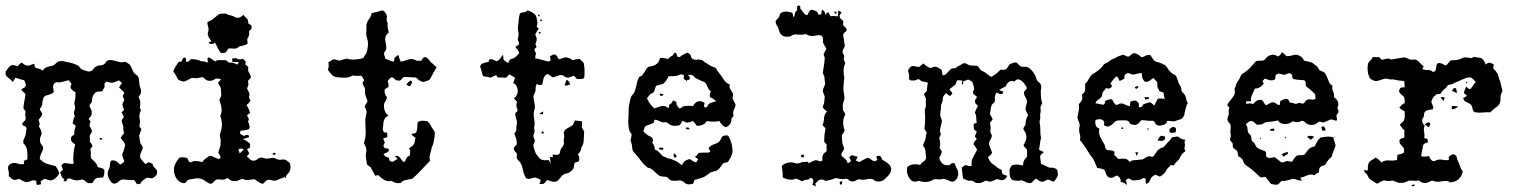

<svg xmlns="http://www.w3.org/2000/svg" viewBox="-25 -662 5415 687"><path d="M158 -426Q167 -427 172.5 -433Q178 -439 186 -443Q191 -444 202 -443Q213 -440 224.5 -438Q236 -436 246 -431Q255 -429 260.5 -421Q266 -413 275 -411Q282 -409 288 -407Q294 -405 301 -408Q307 -410 309.5 -415.5Q312 -421 318 -423Q324 -428 332.5 -428Q341 -428 349 -433Q352 -436 354 -439.5Q356 -443 359 -445Q366 -448 373.5 -447Q381 -446 388 -444Q395 -442 402 -440Q409 -438 417 -440Q423 -442 428 -438.5Q433 -435 438 -432Q444 -425 447 -416.5Q450 -408 455 -400Q460 -396 464.5 -393Q469 -390 471 -384Q473 -374 473.5 -364Q474 -354 478 -345Q481 -337 479 -329.5Q477 -322 471 -317Q472 -311 474.5 -306Q477 -301 477 -296Q477 -288 476 -280.5Q475 -273 480 -268Q475 -260 474 -251Q473 -242 475 -234Q477 -228 475.5 -222Q474 -216 474 -210Q475 -208 477 -205Q479 -202 481 -200Q479 -194 477 -188.5Q475 -183 473 -177Q474 -172 474.5 -166Q475 -160 476 -155Q477 -148 482 -142.5Q487 -137 485 -129Q482 -122 478.5 -114Q475 -106 477 -97Q481 -91 485.5 -85.5Q490 -80 495 -75Q503 -78 507 -82Q512 -79 517 -77.5Q522 -76 523 -69Q526 -63 532.5 -57.5Q539 -52 537 -44Q537 -34 525 -27Q520 -23 513 -24.5Q506 -26 500 -26Q493 -21 486.5 -16.5Q480 -12 477 -4L465 -3Q462 -8 458.5 -13.5Q455 -19 448 -18Q435 -17 421.5 -19.5Q408 -22 398 -11Q394 -7 388 -5.5Q382 -4 377 -7Q367 -15 362.5 -28.5Q358 -42 363 -54Q368 -61 368 -70Q368 -79 372 -87Q382 -90 390 -85.5Q398 -81 405 -73Q409 -75 412.5 -78Q416 -81 420 -83Q418 -91 414.5 -99Q411 -107 414 -115Q418 -123 419.5 -129.5Q421 -136 423 -143Q421 -151 416 -156.5Q411 -162 407 -169Q409 -173 411.5 -176.5Q414 -180 419 -185Q417 -191 416.5 -197.5Q416 -204 416 -210Q414 -217 411.5 -224Q409 -231 414 -237Q419 -242 416.5 -248Q414 -254 410 -259Q417 -266 419 -269Q417 -273 415.5 -277.5Q414 -282 413 -287Q413 -292 415.5 -296Q418 -300 420 -304L414 -319Q415 -321 417.5 -324.5Q420 -328 419 -331Q415 -336 410.5 -340.5Q406 -345 401 -349Q406 -358 412 -365Q408 -367 405.5 -370.5Q403 -374 399 -374Q391 -370 383.5 -367.5Q376 -365 368 -367Q364 -367 360 -369Q356 -371 353 -367Q348 -364 349 -358.5Q350 -353 348 -348Q346 -345 344 -342Q342 -339 341 -335Q336 -335 329.5 -334.5Q323 -334 318 -332Q304 -321 304 -301Q304 -296 299 -291Q294 -286 296 -280Q298 -275 301 -270Q304 -265 303 -260Q304 -252 300.5 -247Q297 -242 292 -237Q296 -231 299 -227Q297 -223 296.5 -219.5Q296 -216 295 -213Q297 -208 299.5 -204Q302 -200 304 -195Q304 -190 301 -185.5Q298 -181 296 -176L297 -154Q299 -151 301.5 -148.5Q304 -146 305 -141Q306 -137 303 -134.5Q300 -132 298 -128Q301 -120 300 -111.5Q299 -103 301 -95Q309 -89 315.5 -81.5Q322 -74 325 -64Q331 -62 337 -61Q343 -60 348 -55Q350 -39 344 -27Q336 -26 328.5 -26Q321 -26 315 -21Q311 -18 308.5 -11.5Q306 -5 298 -7Q290 -5 284.5 -10.5Q279 -16 271 -20Q264 -19 257.5 -17.5Q251 -16 244 -17Q237 -18 229.5 -22Q222 -26 215 -21Q214 -19 213.5 -16.5Q213 -14 212 -13Q209 -13 206.5 -13.5Q204 -14 202 -14Q203 -16 203.5 -18Q204 -20 205 -22Q198 -24 195.5 -31Q193 -38 190 -45L200 -55Q199 -60 196 -65.5Q193 -71 199 -75Q204 -79 209 -78.5Q214 -78 219.5 -77Q225 -76 229.5 -75.5Q234 -75 239 -77Q237 -86 237 -94.5Q237 -103 238 -111Q238 -119 240 -127.5Q242 -136 244 -145Q239 -149 234 -153Q229 -157 229 -165Q228 -171 232.5 -174.5Q237 -178 241 -181Q240 -188 241.5 -195Q243 -202 246 -211Q244 -213 241.5 -215.5Q239 -218 235 -220Q237 -236 243 -247Q237 -256 241 -265.5Q245 -275 243 -284Q240 -290 241.5 -296Q243 -302 244 -308Q245 -313 245 -319.5Q245 -326 245 -332Q241 -334 236.5 -337.5Q232 -341 229 -345Q225 -351 229 -356.5Q233 -362 227 -367Q223 -373 220 -375Q209 -372 198 -369Q187 -366 176 -368Q165 -363 165 -352.5Q165 -342 168 -334Q165 -329 160.5 -327Q156 -325 151 -323.5Q146 -322 141 -320.5Q136 -319 132 -315Q127 -304 126.5 -292.5Q126 -281 117 -272Q119 -267 121.5 -263.5Q124 -260 126 -256Q125 -248 121 -243.5Q117 -239 113 -233Q115 -228 116.5 -222Q118 -216 114 -211Q118 -204 121 -197Q124 -190 124 -182Q122 -177 119.5 -171.5Q117 -166 118 -160Q118 -150 125 -142.5Q132 -135 128 -125Q124 -117 121 -109.5Q118 -102 117 -93Q123 -88 129 -83Q135 -78 143 -76Q151 -74 159 -71.5Q167 -69 175 -67Q179 -60 182 -54.5Q185 -49 187 -42Q182 -31 170.5 -22Q159 -13 144 -19Q137 -24 131 -20.5Q125 -17 120 -12Q122 -6 122 -3Q118 -2 114 -1Q110 0 106 -1Q105 -6 105 -15Q93 -19 84 -14Q75 -9 65 -11Q60 -13 54.5 -16Q49 -19 43 -22Q40 -21 36.5 -20Q33 -19 28 -18Q21 -19 16 -23Q11 -27 6 -32Q8 -43 4.5 -54.5Q1 -66 10 -74Q23 -82 35.5 -77.5Q48 -73 61 -75V-87Q68 -89 73 -92Q74 -108 72 -123.5Q70 -139 59 -149Q57 -158 61 -165.5Q65 -173 67 -181Q68 -186 68.5 -192Q69 -198 70 -203Q68 -209 62 -211Q56 -213 54 -218Q56 -223 60 -226.5Q64 -230 66 -233Q68 -240 66 -245.5Q64 -251 66 -258Q68 -264 63 -268.5Q58 -273 59 -279Q60 -290 62.5 -302Q65 -314 66 -325Q63 -330 58 -333.5Q53 -337 51 -342Q55 -345 60 -347.5Q65 -350 67 -355Q68 -360 65.5 -365Q63 -370 62 -375Q54 -376 46 -379Q38 -382 30 -384Q28 -379 25.5 -376Q23 -373 21 -369Q13 -378 3 -385Q-7 -392 -5 -405Q4 -420 14 -428Q20 -430 26.5 -428.5Q33 -427 38 -425Q42 -430 45 -433Q48 -436 53 -438Q57 -435 60 -432.5Q63 -430 68 -428Q76 -426 83 -429Q90 -432 98 -434Q99 -429 99 -425Q99 -421 104 -419Q110 -417 116.5 -415.5Q123 -414 128 -409Q133 -418 141 -421Q149 -424 158 -426ZM332 -167Q334 -169 338 -168Q342 -167 340 -164Q338 -161 333.5 -162.5Q329 -164 332 -167Z M758 -611Q763 -613 769.5 -613Q776 -613 781 -614Q790 -609 800 -607Q810 -605 819 -599Q827 -597 833.5 -600Q840 -603 846 -609Q851 -602 857 -597Q863 -592 863 -584Q862 -577 869 -574.5Q876 -572 875 -564Q876 -559 872 -556Q868 -553 866 -550Q868 -537 863 -528Q859 -523 860 -517.5Q861 -512 861 -506Q855 -501 847 -499.5Q839 -498 831 -496Q824 -488 814 -488Q804 -488 793 -489Q789 -484 785 -477.5Q781 -471 773 -473Q765 -471 761.5 -477Q758 -483 755 -488Q753 -494 750 -499Q747 -504 744 -509Q739 -505 732.5 -504.5Q726 -504 721 -510Q727 -512 731 -514Q727 -521 722 -529Q717 -537 719 -546Q723 -556 720 -565Q717 -574 717 -583Q730 -588 739 -595.5Q748 -603 758 -611ZM625 -442Q626 -448 630 -453Q634 -458 639 -455Q641 -451 641 -441Q647 -440 651 -443.5Q655 -447 659 -451Q667 -450 676.5 -449Q686 -448 694 -443Q706 -443 719 -438Q719 -443 717.5 -448.5Q716 -454 722 -457Q735 -450 745 -442Q752 -448 760 -447Q768 -446 776 -447Q784 -448 789 -442Q794 -436 802 -438Q808 -438 813.5 -435.5Q819 -433 824 -431L830 -440Q824 -440 817.5 -440Q811 -440 806 -441Q806 -444 806 -447Q806 -450 805 -452Q816 -456 824.5 -451.5Q833 -447 843 -452Q845 -450 848.5 -447.5Q852 -445 854 -442Q854 -439 853.5 -436.5Q853 -434 853 -431Q855 -429 858 -427Q861 -425 863 -423V-408Q866 -403 869 -397Q872 -391 873 -386Q871 -381 866 -377Q861 -373 863 -367Q865 -361 863 -356Q861 -351 859 -346Q861 -340 865 -333.5Q869 -327 867 -320Q865 -315 867 -310.5Q869 -306 871 -302Q869 -297 865 -293Q861 -289 857 -286Q862 -279 865 -272Q868 -265 870 -258Q868 -256 864.5 -254Q861 -252 859 -249Q862 -244 864.5 -238.5Q867 -233 862 -228Q866 -221 868 -210.5Q870 -200 860 -198Q854 -196 847.5 -195.5Q841 -195 835 -194Q835 -192 834.5 -189Q834 -186 834 -183Q838 -181 841.5 -179Q845 -177 849 -175Q852 -180 859.5 -179.5Q867 -179 866 -171Q860 -169 855 -167.5Q850 -166 844 -164Q859 -159 870 -147Q870 -144 869.5 -140Q869 -136 869 -133Q867 -132 864 -131Q861 -130 859 -129Q861 -124 863 -120.5Q865 -117 867 -113Q865 -110 862.5 -107.5Q860 -105 858 -102Q864 -98 869 -92.5Q874 -87 882 -87Q890 -87 896 -92.5Q902 -98 910 -98Q917 -98 922.5 -95.5Q928 -93 935 -95Q943 -96 950 -97Q957 -98 964 -93Q974 -89 985 -91Q996 -93 1004 -85Q1012 -81 1013.5 -73.5Q1015 -66 1014 -58Q1013 -50 1008 -44Q1003 -38 998 -32Q998 -30 998.5 -27.5Q999 -25 999 -23Q997 -25 995 -29Q978 -23 965 -17Q956 -14 947.5 -17Q939 -20 931 -18Q926 -15 922.5 -10.5Q919 -6 914 -4Q906 -7 899 -11.5Q892 -16 885 -21Q874 -19 863.5 -18Q853 -17 842 -22Q835 -20 827.5 -16.5Q820 -13 811 -14Q805 -14 799.5 -17.5Q794 -21 790 -25Q786 -23 782 -21.5Q778 -20 773 -19Q766 -19 760.5 -20Q755 -21 748 -19Q743 -16 738 -9.5Q733 -3 725 -5Q717 -9 710 -14Q703 -19 695 -22Q685 -25 675 -23.5Q665 -22 654 -20Q646 -19 642 -12Q638 -5 629 -7Q611 -12 603 -29.5Q595 -47 598 -64Q603 -80 611 -90Q614 -98 623 -99Q632 -100 639 -98Q647 -97 648.5 -89.5Q650 -82 658 -81Q666 -85 670 -86Q678 -86 685 -85Q692 -84 699 -82Q704 -90 710.5 -94.5Q717 -99 724 -104Q729 -105 734 -103Q739 -101 743.5 -98.5Q748 -96 752.5 -94.5Q757 -93 763 -95Q765 -101 762 -106Q759 -111 756 -116Q758 -123 760 -129Q762 -135 764 -142Q764 -149 764.5 -156Q765 -163 763 -169Q761 -175 762 -180.5Q763 -186 765 -192Q774 -219 763 -247Q769 -259 768 -272Q767 -285 762 -297Q759 -304 762 -309.5Q765 -315 767 -321Q766 -327 766 -333.5Q766 -340 765 -345Q764 -352 760.5 -356.5Q757 -361 755 -366Q758 -369 760.5 -372Q763 -375 766 -378Q760 -380 753.5 -381Q747 -382 741 -377Q733 -372 722.5 -373Q712 -374 706 -382Q701 -387 695.5 -385.5Q690 -384 684 -383Q678 -381 671.5 -382.5Q665 -384 658 -382Q651 -378 645.5 -375Q640 -372 632 -370Q625 -372 618 -374Q611 -376 609 -384Q603 -395 595 -407Q598 -416 603 -423.5Q608 -431 613 -439Q615 -441 618 -441Q621 -441 625 -442ZM828 -128Q830 -119 833 -113L847 -127Q840 -133 828 -128ZM952 -114Q954 -116 958 -115Q962 -114 961 -111Q959 -106 953.5 -108.5Q948 -111 952 -114Z M1305 -615Q1313 -617 1322 -619Q1331 -621 1339 -624Q1347 -626 1352.5 -618.5Q1358 -611 1360 -604Q1358 -598 1358.5 -591Q1359 -584 1362 -579Q1361 -570 1362.5 -561.5Q1364 -553 1366 -545Q1358 -540 1355 -531.5Q1352 -523 1354 -515Q1355 -506 1357 -495.5Q1359 -485 1352 -477Q1347 -472 1350 -465Q1353 -458 1353 -452Q1360 -450 1366 -447Q1372 -444 1380 -442Q1385 -441 1385.5 -446.5Q1386 -452 1387 -456Q1391 -458 1394 -461Q1397 -464 1400 -466Q1402 -459 1404 -453Q1406 -447 1409 -441Q1421 -444 1434 -448.5Q1447 -453 1460 -448Q1465 -444 1471.5 -444.5Q1478 -445 1483 -445Q1485 -451 1489.5 -455Q1494 -459 1500 -457Q1507 -453 1511 -446.5Q1515 -440 1522 -435Q1526 -432 1529.5 -428.5Q1533 -425 1537 -422Q1534 -414 1529.5 -408Q1525 -402 1522 -394Q1519 -389 1516.5 -384Q1514 -379 1510 -375Q1502 -373 1495 -370Q1488 -367 1480 -372Q1474 -374 1469 -380Q1464 -386 1457 -385Q1447 -385 1437.5 -386Q1428 -387 1419 -386Q1414 -382 1410.5 -377Q1407 -372 1399 -374Q1392 -374 1387.5 -379Q1383 -384 1377 -386Q1372 -384 1368.5 -380Q1365 -376 1362 -372Q1364 -367 1365 -362Q1366 -357 1365 -352Q1363 -349 1359 -347Q1355 -345 1352 -343Q1348 -328 1360 -313Q1357 -304 1352.5 -297Q1348 -290 1349 -281Q1349 -261 1365 -248Q1357 -245 1352.5 -238.5Q1348 -232 1347 -224Q1347 -215 1345 -206Q1343 -197 1349 -189Q1351 -188 1354 -188Q1357 -188 1360 -187Q1361 -182 1361 -171Q1353 -170 1346 -166Q1348 -162 1352 -152Q1350 -148 1348 -144Q1346 -140 1349 -136Q1351 -131 1356.5 -131Q1362 -131 1366 -129Q1368 -120 1360.5 -117Q1353 -114 1347 -111Q1353 -100 1366 -98Q1368 -94 1368 -90.5Q1368 -87 1372 -85Q1380 -81 1385.5 -86Q1391 -91 1398 -93Q1396 -96 1393.5 -98Q1391 -100 1388 -102Q1394 -106 1398 -104Q1402 -102 1405.5 -98.5Q1409 -95 1412 -90Q1415 -85 1418 -83Q1424 -83 1425.5 -87Q1427 -91 1429 -95Q1431 -100 1434.5 -102Q1438 -104 1442 -106Q1442 -113 1442.5 -119.5Q1443 -126 1438 -131Q1444 -135 1449.5 -139Q1455 -143 1458 -150Q1459 -155 1459.5 -159.5Q1460 -164 1462 -169Q1458 -172 1453.5 -175Q1449 -178 1447 -183Q1451 -184 1455.5 -184.5Q1460 -185 1463 -187Q1468 -196 1468 -206Q1468 -216 1470 -225Q1478 -230 1487 -230Q1496 -230 1504 -228Q1512 -222 1516 -213.5Q1520 -205 1526 -197Q1531 -192 1530.5 -185.5Q1530 -179 1530 -172Q1528 -164 1526.5 -154Q1525 -144 1520 -135Q1518 -123 1514 -111Q1510 -99 1514 -87Q1498 -71 1483 -54.5Q1468 -38 1451 -23Q1440 -20 1428 -18Q1416 -16 1408 -7Q1388 -5 1376 -15Q1362 -11 1349.5 -18.5Q1337 -26 1329 -35Q1323 -35 1317 -33Q1315 -39 1311.5 -45Q1308 -51 1305 -56Q1303 -63 1297.5 -66Q1292 -69 1288 -74Q1286 -86 1284.5 -98Q1283 -110 1286 -121Q1287 -129 1284 -135.5Q1281 -142 1277 -150Q1284 -170 1283.5 -190Q1283 -210 1282 -230Q1282 -238 1284 -246Q1286 -254 1287 -262Q1286 -267 1284 -271.5Q1282 -276 1280 -281Q1282 -286 1285 -290.5Q1288 -295 1290 -300Q1287 -310 1283.5 -319Q1280 -328 1281 -339Q1282 -345 1278.5 -350.5Q1275 -356 1273 -361Q1272 -366 1274 -369Q1276 -372 1278 -375Q1275 -380 1272 -386Q1269 -392 1261 -391Q1255 -390 1249 -390.5Q1243 -391 1237 -392Q1224 -384 1208.5 -384Q1193 -384 1179 -386Q1168 -388 1161 -396Q1154 -404 1148 -412Q1153 -424 1150 -440Q1157 -442 1162 -446.5Q1167 -451 1175 -449Q1179 -448 1183 -446.5Q1187 -445 1191 -445Q1196 -447 1202.5 -449Q1209 -451 1217 -452Q1216 -455 1216 -461Q1218 -453 1218 -451Q1232 -448 1246 -449Q1260 -450 1274 -454Q1279 -461 1283 -467Q1287 -473 1289 -481Q1290 -486 1290.5 -492Q1291 -498 1292 -503Q1292 -515 1288 -527Q1284 -539 1286 -552V-572Q1288 -584 1295.5 -594Q1303 -604 1305 -615ZM1429 -360Q1433 -364 1436 -367.5Q1439 -371 1444 -374Q1451 -371 1448.5 -365Q1446 -359 1443 -354Q1438 -353 1434.5 -355.5Q1431 -358 1429 -360Z M1835 -613Q1840 -618 1848.5 -618Q1857 -618 1863 -625Q1871 -622 1879.5 -617.5Q1888 -613 1893 -605Q1896 -596 1897.5 -586Q1899 -576 1895 -566Q1897 -564 1899 -563Q1901 -562 1903 -560Q1896 -551 1890 -538Q1899 -524 1893 -510Q1890 -506 1891.5 -502Q1893 -498 1895 -494Q1893 -492 1891 -490Q1889 -488 1887 -486Q1888 -478 1893 -471Q1890 -462 1890 -453Q1902 -452 1914 -448Q1926 -444 1938 -442Q1946 -444 1945 -450Q1944 -456 1943 -461Q1948 -463 1953.5 -466Q1959 -469 1964 -465Q1969 -462 1970 -457Q1971 -452 1977 -450Q1982 -452 1987.5 -454Q1993 -456 1999 -457Q2012 -456 2025 -446Q2030 -449 2036.5 -450Q2043 -451 2049 -451Q2054 -446 2058 -443Q2062 -440 2064 -435Q2066 -424 2066.5 -412Q2067 -400 2066 -388Q2065 -380 2057 -379.5Q2049 -379 2044 -379Q2039 -378 2035.5 -383.5Q2032 -389 2028 -391Q2020 -388 2012 -385Q2004 -382 1996 -388Q1986 -396 1975 -392.5Q1964 -389 1954 -385Q1948 -387 1942.5 -392.5Q1937 -398 1930 -396Q1922 -389 1919.5 -379.5Q1917 -370 1915 -359Q1903 -356 1896 -362Q1891 -353 1891.5 -343.5Q1892 -334 1886 -325Q1883 -318 1884 -311Q1885 -304 1886.5 -297Q1888 -290 1889 -283Q1890 -276 1887 -269Q1883 -255 1885.5 -242Q1888 -229 1888 -215Q1885 -207 1887 -198.5Q1889 -190 1885 -182Q1882 -175 1885 -169.5Q1888 -164 1889 -157Q1887 -153 1885.5 -149.5Q1884 -146 1883 -141Q1886 -131 1889 -121Q1892 -111 1900 -103Q1905 -93 1915.5 -90Q1926 -87 1937 -90Q1939 -87 1941.5 -84Q1944 -81 1946 -78Q1945 -83 1944 -88.5Q1943 -94 1943 -100H1954Q1952 -106 1952 -109Q1959 -108 1968 -108Q1977 -108 1979 -117Q1979 -126 1985 -133Q1991 -140 1993 -148Q1991 -158 1993 -167Q1995 -176 1992 -186Q1994 -198 2005 -203Q2016 -208 2025 -215Q2027 -219 2028.5 -223Q2030 -227 2032 -231Q2039 -230 2045 -229.5Q2051 -229 2057 -228Q2058 -222 2057.5 -216.5Q2057 -211 2057 -206Q2059 -201 2062.5 -196.5Q2066 -192 2065 -186Q2064 -172 2063.5 -158.5Q2063 -145 2055 -134Q2055 -126 2051 -120Q2047 -114 2042 -109Q2048 -104 2048 -97.5Q2048 -91 2046 -85Q2043 -83 2039.5 -82.5Q2036 -82 2032 -80Q2029 -74 2028.5 -66.5Q2028 -59 2023 -54Q2018 -49 2013 -45.5Q2008 -42 2001 -41Q1990 -39 1983.5 -30.5Q1977 -22 1969 -14Q1960 -10 1950.5 -12.5Q1941 -15 1932 -18Q1929 -14 1927 -11Q1925 -8 1921 -5Q1917 -3 1913.5 -3.5Q1910 -4 1905 -4Q1906 -8 1908 -11Q1910 -14 1909 -19Q1902 -23 1890 -27Q1882 -26 1873.5 -23Q1865 -20 1857 -25Q1848 -40 1845 -59Q1842 -78 1827 -91Q1823 -96 1824 -101.5Q1825 -107 1824 -113Q1822 -116 1819 -119Q1816 -122 1814 -126Q1812 -133 1816 -136.5Q1820 -140 1824 -145Q1825 -156 1822 -165.5Q1819 -175 1815 -185Q1823 -192 1822.5 -200.5Q1822 -209 1824 -218Q1826 -226 1823 -234Q1820 -242 1819 -250Q1817 -257 1823 -261Q1829 -265 1826 -272Q1820 -284 1825 -298Q1822 -301 1819 -304Q1816 -307 1814 -311Q1821 -315 1824.5 -322.5Q1828 -330 1827.5 -338.5Q1827 -347 1823 -354.5Q1819 -362 1811 -365Q1814 -370 1815 -374.5Q1816 -379 1818 -384Q1812 -387 1807.5 -390Q1803 -393 1798 -396Q1794 -393 1791.5 -389.5Q1789 -386 1785 -384Q1777 -384 1770.5 -384.5Q1764 -385 1756 -385Q1754 -387 1750 -393Q1743 -391 1737 -387Q1731 -383 1723 -386Q1717 -388 1710 -388Q1703 -388 1701 -396Q1699 -403 1697.5 -409Q1696 -415 1694 -421Q1692 -424 1694 -427Q1696 -430 1698 -433Q1709 -439 1722 -440Q1724 -442 1724.5 -444.5Q1725 -447 1727 -450Q1735 -451 1740.5 -448Q1746 -445 1753 -443Q1761 -447 1765.5 -454Q1770 -461 1775 -466Q1776 -461 1776 -457Q1776 -453 1777 -448Q1781 -444 1785 -441.5Q1789 -439 1793 -436Q1795 -441 1797.5 -445.5Q1800 -450 1805 -451Q1814 -453 1820 -458.5Q1826 -464 1833 -472Q1831 -479 1827 -484Q1823 -489 1819 -494Q1822 -497 1830 -501Q1834 -507 1830 -514Q1826 -521 1829 -528Q1832 -538 1829.5 -548.5Q1827 -559 1829 -570Q1830 -581 1831 -591.5Q1832 -602 1835 -613ZM1901 -609Q1907 -612 1905 -604Q1898 -603 1901 -609ZM1911 -593Q1917 -589 1911 -586Q1904 -589 1911 -593ZM1903 -548Q1911 -549 1909 -542Q1902 -540 1903 -548ZM2003 -377Q2012 -371 2015 -360Q2004 -354 1995 -357Q1998 -366 2003 -377ZM1905 -254Q1908 -258 1911.5 -259.5Q1915 -261 1919 -263Q1918 -261 1918 -253Q1915 -253 1912 -253.5Q1909 -254 1905 -254ZM1913 -190Q1915 -193 1918.5 -190.5Q1922 -188 1920 -185Q1918 -183 1914.5 -184.5Q1911 -186 1913 -190Z M2381 -463Q2384 -466 2386 -470.5Q2388 -475 2394 -472Q2396 -469 2397 -465Q2398 -461 2401 -458Q2406 -456 2409.5 -459.5Q2413 -463 2417 -465Q2423 -468 2429 -471.5Q2435 -475 2441 -470Q2446 -467 2447.5 -460Q2449 -453 2454 -451Q2461 -447 2468.5 -448.5Q2476 -450 2483 -448Q2489 -447 2492.5 -443Q2496 -439 2501 -437Q2508 -432 2514 -428.5Q2520 -425 2528 -422Q2536 -420 2539.5 -413Q2543 -406 2548 -401Q2557 -390 2564.5 -377.5Q2572 -365 2586 -360Q2584 -349 2589 -341.5Q2594 -334 2598 -326Q2598 -322 2597.5 -318.5Q2597 -315 2596 -310Q2598 -305 2601.5 -299Q2605 -293 2607 -288Q2606 -279 2601.5 -270.5Q2597 -262 2599 -253Q2601 -247 2596.5 -243Q2592 -239 2592 -233Q2592 -225 2586.5 -217.5Q2581 -210 2573 -207Q2564 -209 2558.5 -215.5Q2553 -222 2549 -229Q2532 -225 2510 -228Q2505 -230 2502 -226.5Q2499 -223 2497 -220Q2484 -211 2468 -212Q2465 -216 2462 -220.5Q2459 -225 2454 -229Q2449 -227 2443 -225Q2437 -223 2432 -223Q2428 -225 2424.5 -226.5Q2421 -228 2417 -230Q2414 -225 2411.5 -220Q2409 -215 2403 -213Q2393 -211 2384 -212Q2375 -213 2367 -220Q2360 -226 2352 -224.5Q2344 -223 2337 -228Q2328 -232 2318 -234Q2316 -231 2315.5 -228Q2315 -225 2313 -222Q2306 -219 2299.5 -216.5Q2293 -214 2287 -212Q2282 -209 2280.5 -203Q2279 -197 2277 -192Q2283 -186 2289 -181Q2295 -176 2303 -173Q2316 -165 2309 -151Q2314 -146 2316 -139.5Q2318 -133 2318 -127Q2328 -123 2334 -116.5Q2340 -110 2347 -103Q2354 -101 2360 -97.5Q2366 -94 2374 -94Q2385 -90 2395.5 -84.5Q2406 -79 2414 -71Q2418 -77 2422.5 -82.5Q2427 -88 2434 -90Q2442 -95 2448 -90Q2454 -85 2461 -82Q2466 -80 2468.5 -84.5Q2471 -89 2473 -93Q2466 -97 2461 -101Q2466 -103 2469 -107Q2472 -111 2475 -115Q2483 -116 2492 -116Q2501 -116 2511 -116Q2513 -118 2517 -120Q2515 -124 2513.5 -126.5Q2512 -129 2510 -132Q2519 -143 2533.5 -147Q2548 -151 2555 -165Q2557 -174 2565.5 -176.5Q2574 -179 2581 -176Q2597 -148 2596 -118Q2594 -109 2590.5 -101.5Q2587 -94 2582 -86Q2579 -81 2572.5 -80.5Q2566 -80 2561 -76Q2556 -69 2551.5 -62.5Q2547 -56 2540 -52Q2533 -49 2525 -47.5Q2517 -46 2512 -41Q2507 -38 2502 -34Q2497 -30 2492 -28Q2484 -25 2475.5 -22.5Q2467 -20 2460 -18Q2458 -15 2457.5 -10.5Q2457 -6 2453 -4Q2446 -2 2438 -2.5Q2430 -3 2425 -8Q2415 -18 2402.5 -16Q2390 -14 2378 -16Q2373 -17 2369.5 -20.5Q2366 -24 2363 -28Q2357 -30 2350.5 -30Q2344 -30 2337 -32Q2331 -35 2326 -39.5Q2321 -44 2316 -49Q2311 -54 2305.5 -57.5Q2300 -61 2293 -62Q2278 -73 2267.5 -88Q2257 -103 2244 -116Q2237 -124 2237 -133.5Q2237 -143 2234 -151Q2230 -159 2232.5 -166.5Q2235 -174 2235 -182Q2227 -191 2225 -203Q2223 -215 2223 -227Q2224 -241 2224 -254Q2224 -267 2225 -281Q2227 -289 2228 -295.5Q2229 -302 2231 -309Q2233 -318 2239 -324Q2245 -330 2247 -338Q2251 -349 2253 -360.5Q2255 -372 2260 -383Q2262 -388 2267.5 -389.5Q2273 -391 2275 -396Q2282 -404 2287 -414Q2292 -424 2305 -425Q2316 -426 2325.5 -434Q2335 -442 2336 -454Q2344 -456 2350.5 -454.5Q2357 -453 2365 -451Q2369 -454 2372.5 -457.5Q2376 -461 2381 -463ZM2401 -392Q2393 -390 2384.5 -389.5Q2376 -389 2367 -389Q2361 -374 2348 -362Q2341 -360 2335 -358.5Q2329 -357 2323 -355Q2319 -348 2317.5 -340Q2316 -332 2308 -328Q2302 -326 2298 -321Q2294 -316 2290 -310Q2295 -299 2301 -290.5Q2307 -282 2317 -274Q2326 -277 2335 -280.5Q2344 -284 2355 -282Q2358 -280 2361.5 -278.5Q2365 -277 2368 -275Q2369 -278 2369 -287Q2375 -289 2378 -293.5Q2381 -298 2384 -303Q2387 -301 2390.5 -299.5Q2394 -298 2396 -297Q2394 -290 2397.5 -284.5Q2401 -279 2406 -274Q2411 -274 2414.5 -278Q2418 -282 2423 -282Q2440 -285 2454 -282Q2458 -287 2460.5 -290.5Q2463 -294 2467 -297Q2481 -304 2496 -294Q2496 -290 2494.5 -285.5Q2493 -281 2497 -278Q2505 -276 2507 -284Q2511 -292 2520.5 -294.5Q2530 -297 2538 -300Q2526 -310 2516 -314Q2512 -325 2519 -335Q2511 -340 2507.5 -349.5Q2504 -359 2498 -367Q2491 -370 2484 -373Q2477 -376 2469 -380Q2464 -382 2460 -386.5Q2456 -391 2451 -394H2437Q2439 -392 2440.5 -389Q2442 -386 2444 -384Q2443 -382 2442.5 -380Q2442 -378 2441 -376Q2432 -378 2433 -371Q2431 -374 2426 -376.5Q2421 -379 2421 -384Q2422 -386 2422 -388.5Q2422 -391 2422 -393Q2411 -399 2401 -392ZM2336 -327Q2339 -326 2342.5 -326Q2346 -326 2349 -325Q2348 -319 2341 -319Q2334 -319 2336 -327ZM2428 -205Q2432 -206 2437 -205.5Q2442 -205 2442 -199Q2437 -199 2433.5 -199.5Q2430 -200 2428 -205ZM2333 -131Q2335 -135 2339 -134Q2343 -133 2348 -133V-126Q2343 -127 2339 -126.5Q2335 -126 2333 -131ZM2387 -113Q2390 -111 2392.5 -108Q2395 -105 2397 -103Q2393 -99 2390 -97Q2387 -100 2385.5 -104.5Q2384 -109 2387 -113Z M2824 -622Q2829 -627 2827 -633Q2825 -639 2831 -642Q2839 -643 2838.5 -636Q2838 -629 2843 -626Q2847 -621 2850 -616.5Q2853 -612 2858 -609Q2865 -606 2866.5 -612.5Q2868 -619 2872 -622Q2875 -628 2880.5 -627Q2886 -626 2891 -624Q2903 -619 2903 -609Q2905 -610 2907.5 -610Q2910 -610 2914 -611Q2914 -615 2914.5 -618.5Q2915 -622 2916 -627Q2929 -622 2927 -609Q2931 -612 2938 -619Q2940 -615 2942 -612Q2944 -609 2947 -604Q2961 -606 2972 -603Q2974 -608 2974 -613.5Q2974 -619 2974 -624Q2984 -621 2986 -616Q2984 -614 2982.5 -612Q2981 -610 2979 -608Q2980 -604 2980 -598Q2984 -594 2989 -590Q2994 -586 2992 -580Q2990 -572 2996 -567.5Q3002 -563 3005 -557Q3004 -550 2998 -546.5Q2992 -543 2992 -535Q2994 -527 2995 -519Q2996 -511 2997 -503Q2999 -498 2996 -493Q2993 -488 2991 -483Q2988 -475 2992.5 -469Q2997 -463 2995 -455Q2993 -450 2995.5 -445Q2998 -440 3000 -436Q2994 -424 2993.5 -411Q2993 -398 2996 -385Q2994 -368 2993 -352.5Q2992 -337 2996 -321Q2998 -309 2993.5 -298Q2989 -287 2991 -276Q2990 -269 2993.5 -264Q2997 -259 3000 -253Q2992 -239 2992 -224.5Q2992 -210 2997 -196Q2996 -190 2992.5 -186Q2989 -182 2987 -177Q2988 -166 2988.5 -156Q2989 -146 2994 -136Q2997 -128 2990.5 -120.5Q2984 -113 2986 -104Q2993 -99 2999.5 -93Q3006 -87 3008 -78Q3012 -80 3015 -81.5Q3018 -83 3020 -87Q3019 -90 3017 -92.5Q3015 -95 3014 -100Q3016 -102 3018.5 -103.5Q3021 -105 3023 -107Q3028 -105 3033 -104Q3038 -103 3044 -101Q3042 -98 3040.5 -94.5Q3039 -91 3037 -88Q3042 -86 3050 -82Q3064 -91 3078 -97Q3085 -97 3091 -92Q3097 -87 3103 -85Q3107 -86 3109.5 -87Q3112 -88 3115 -90Q3113 -92 3112.5 -95Q3112 -98 3110 -101Q3113 -102 3116 -104Q3119 -106 3123 -104Q3128 -102 3129.5 -96Q3131 -90 3136 -88Q3145 -83 3153 -76.5Q3161 -70 3164 -60Q3164 -46 3155 -35.5Q3146 -25 3136 -17Q3127 -12 3116.5 -12.5Q3106 -13 3098 -21Q3086 -23 3073.5 -20Q3061 -17 3049 -21Q3042 -19 3036.5 -15.5Q3031 -12 3023 -13Q3017 -13 3011.5 -18.5Q3006 -24 2999 -22Q2991 -20 2982.5 -21.5Q2974 -23 2966 -25Q2959 -23 2953 -20.5Q2947 -18 2940 -17Q2932 -13 2924.5 -17Q2917 -21 2909 -19Q2904 -18 2900.5 -13.5Q2897 -9 2892 -6Q2893 -4 2893 -1.5Q2893 1 2894 5Q2891 3 2888 2Q2885 1 2882 -1Q2884 -6 2885 -13Q2886 -20 2880 -24Q2875 -27 2871 -22.5Q2867 -18 2862 -19Q2854 -19 2845 -13Q2840 -16 2834.5 -18.5Q2829 -21 2824 -23Q2813 -18 2800 -19.5Q2787 -21 2776 -27Q2776 -38 2775 -48Q2774 -58 2772 -68Q2781 -77 2794.5 -80Q2808 -83 2821 -78Q2826 -76 2832.5 -77.5Q2839 -79 2845 -82Q2850 -82 2854 -82Q2858 -82 2863 -84Q2864 -83 2866 -81.5Q2868 -80 2870 -78Q2881 -86 2894 -89Q2899 -88 2903 -87Q2907 -86 2911 -84Q2912 -85 2914 -86Q2916 -87 2918 -88Q2918 -93 2917.5 -98Q2917 -103 2920 -107Q2921 -113 2926 -115.5Q2931 -118 2933 -123Q2933 -128 2932.5 -133.5Q2932 -139 2933 -145Q2931 -148 2927.5 -150.5Q2924 -153 2924 -157Q2924 -179 2928 -196Q2930 -201 2926 -206Q2922 -211 2918 -213Q2923 -226 2923.5 -239Q2924 -252 2934 -263Q2929 -267 2924 -271.5Q2919 -276 2919 -282Q2924 -290 2924.5 -299.5Q2925 -309 2926 -317Q2924 -323 2921.5 -328Q2919 -333 2919 -340Q2921 -345 2923.5 -351Q2926 -357 2928 -362Q2925 -375 2925 -387Q2923 -391 2919 -401Q2921 -414 2923 -426.5Q2925 -439 2926 -453Q2926 -457 2924.5 -460Q2923 -463 2922 -468Q2925 -476 2932 -487Q2929 -492 2926 -498Q2923 -504 2920 -509Q2920 -517 2919.5 -524.5Q2919 -532 2911 -536Q2902 -537 2892.5 -534.5Q2883 -532 2873 -534Q2868 -535 2863 -538Q2858 -541 2853 -539Q2844 -537 2835.5 -538Q2827 -539 2819 -539Q2811 -537 2805.5 -533.5Q2800 -530 2792 -531Q2781 -529 2772.5 -536.5Q2764 -544 2762 -555Q2760 -564 2754.5 -571.5Q2749 -579 2751 -588Q2754 -592 2757 -595Q2760 -598 2762 -600Q2764 -604 2765 -609Q2766 -614 2770 -616Q2779 -621 2789.5 -620.5Q2800 -620 2810 -616Q2812 -613 2812 -609Q2812 -605 2814 -601Q2819 -605 2819 -611.5Q2819 -618 2824 -622ZM2959 -620H2968Q2968 -618 2968 -616Q2968 -614 2967 -612Q2964 -612 2962.5 -615Q2961 -618 2959 -620ZM2842 -108H2853Q2851 -102 2850 -98L2841 -101Q2841 -102 2841.5 -104Q2842 -106 2842 -108ZM2980 -12Q2982 -12 2984.5 -12.5Q2987 -13 2989 -13Q2988 -10 2988 -7.5Q2988 -5 2987 -2H2980Z M3401 -424Q3409 -427 3417.5 -433Q3426 -439 3435 -433Q3442 -428 3450.5 -427.5Q3459 -427 3468 -427Q3476 -426 3479 -418.5Q3482 -411 3490 -408Q3499 -404 3506 -398Q3513 -392 3522 -387Q3530 -392 3537 -396.5Q3544 -401 3551 -409Q3555 -414 3560.5 -412.5Q3566 -411 3571 -413Q3575 -414 3577.5 -417Q3580 -420 3582 -423.5Q3584 -427 3586 -430Q3588 -433 3592 -434Q3597 -436 3604 -438Q3611 -440 3616 -435Q3620 -430 3625 -426Q3630 -422 3637 -423Q3650 -425 3660 -416.5Q3670 -408 3676 -397Q3681 -390 3683 -381.5Q3685 -373 3693 -367Q3700 -362 3700.5 -353.5Q3701 -345 3699 -337Q3699 -328 3699.5 -318.5Q3700 -309 3702 -300Q3706 -293 3701.5 -287Q3697 -281 3698 -274Q3700 -266 3698 -259Q3696 -252 3697 -245Q3698 -239 3696 -233.5Q3694 -228 3695 -222Q3698 -208 3697.5 -195Q3697 -182 3700 -168Q3697 -157 3696 -147Q3695 -137 3693 -126Q3697 -124 3701 -122Q3705 -120 3710 -118Q3705 -114 3700.5 -109.5Q3696 -105 3697 -98Q3698 -92 3698.5 -86.5Q3699 -81 3700 -75Q3711 -72 3720 -66.5Q3729 -61 3740 -62Q3746 -62 3753 -58Q3760 -54 3759 -46Q3762 -37 3757.5 -28.5Q3753 -20 3746 -12Q3741 -13 3736.5 -15Q3732 -17 3727 -19Q3721 -19 3717 -16.5Q3713 -14 3708 -12Q3700 -11 3693.5 -15Q3687 -19 3682 -23Q3677 -20 3672.5 -14.5Q3668 -9 3663 -7Q3654 -6 3646.5 -10Q3639 -14 3631 -17Q3614 -13 3597 -18Q3589 -25 3588 -35Q3587 -45 3587 -55Q3589 -60 3592 -65.5Q3595 -71 3602 -72Q3611 -74 3619 -73Q3627 -72 3635 -70Q3636 -74 3636.5 -78.5Q3637 -83 3639 -87Q3641 -92 3645 -95.5Q3649 -99 3650 -104V-125Q3647 -131 3641 -136Q3635 -141 3640 -148Q3647 -159 3647.5 -171.5Q3648 -184 3640 -194Q3634 -201 3639.5 -208Q3645 -215 3645 -222Q3645 -236 3654 -250Q3651 -255 3649 -259Q3647 -263 3645 -268Q3644 -278 3648 -288.5Q3652 -299 3647 -309Q3644 -314 3641 -320.5Q3638 -327 3639 -333Q3642 -338 3646.5 -342Q3651 -346 3648 -351Q3643 -359 3636.5 -367Q3630 -375 3620 -378Q3615 -379 3611 -376Q3607 -373 3604 -370Q3593 -375 3584.5 -368.5Q3576 -362 3574 -353Q3562 -348 3550 -340Q3554 -338 3557 -337Q3560 -336 3565 -334Q3564 -332 3563.5 -330Q3563 -328 3561 -326Q3553 -324 3540 -331Q3538 -327 3537 -323Q3536 -319 3534 -314Q3534 -311 3535 -307.5Q3536 -304 3535 -300Q3533 -296 3529 -292.5Q3525 -289 3523 -285Q3520 -278 3519.5 -270Q3519 -262 3517 -254Q3522 -246 3527 -235Q3524 -230 3520 -226.5Q3516 -223 3518 -217Q3519 -212 3519.5 -207Q3520 -202 3519 -197Q3517 -191 3519.5 -187Q3522 -183 3524 -178Q3524 -173 3522 -168.5Q3520 -164 3517.5 -159.5Q3515 -155 3514 -151Q3513 -147 3515 -142Q3517 -135 3520 -128.5Q3523 -122 3525 -114Q3521 -110 3518 -106.5Q3515 -103 3510 -100Q3514 -88 3524 -77Q3533 -72 3540.5 -65Q3548 -58 3558 -55Q3560 -51 3560 -46Q3560 -41 3565 -38Q3568 -36 3571 -35.5Q3574 -35 3579 -33Q3577 -29 3575.5 -26Q3574 -23 3570 -21Q3563 -16 3556 -18Q3549 -20 3541 -21Q3536 -19 3531.5 -16.5Q3527 -14 3522 -13Q3515 -11 3509 -14Q3503 -17 3497 -13Q3492 -11 3486.5 -8.5Q3481 -6 3474 -7Q3466 -7 3459.5 -12Q3453 -17 3445 -15Q3439 -15 3433 -18Q3427 -21 3421 -23Q3420 -33 3418.5 -42.5Q3417 -52 3416 -62Q3420 -65 3423.5 -68Q3427 -71 3432 -71Q3437 -69 3442 -68Q3447 -67 3452 -69Q3449 -85 3456.5 -98.5Q3464 -112 3471 -126Q3469 -132 3465.5 -136Q3462 -140 3459 -145Q3458 -150 3462 -155Q3466 -160 3470 -165Q3468 -167 3466.5 -169.5Q3465 -172 3463 -174Q3465 -179 3466.5 -182.5Q3468 -186 3470 -190Q3466 -195 3460 -199Q3459 -204 3459 -208.5Q3459 -213 3459 -218Q3461 -220 3463.5 -220.5Q3466 -221 3470 -223Q3468 -232 3468 -241.5Q3468 -251 3463 -259Q3465 -265 3468 -271Q3471 -277 3474 -282Q3472 -286 3467.5 -290Q3463 -294 3464 -299Q3463 -304 3466 -307.5Q3469 -311 3471 -315Q3466 -320 3461.5 -323Q3457 -326 3456 -331Q3457 -336 3459.5 -340Q3462 -344 3460 -349Q3458 -356 3456 -363.5Q3454 -371 3446 -374Q3440 -379 3433.5 -375.5Q3427 -372 3421 -370Q3421 -366 3421 -363Q3421 -360 3416 -359Q3417 -362 3417 -366Q3417 -370 3419 -373Q3410 -376 3399 -374Q3397 -366 3394 -360Q3389 -355 3383 -351Q3377 -347 3372 -342Q3375 -339 3377.5 -335.5Q3380 -332 3383 -328Q3381 -326 3379 -323.5Q3377 -321 3375 -318Q3370 -321 3366.5 -323.5Q3363 -326 3360 -329Q3356 -324 3352 -319.5Q3348 -315 3348 -309Q3349 -300 3345 -293Q3341 -286 3342 -277Q3341 -267 3339.5 -257Q3338 -247 3343 -238Q3346 -231 3344.5 -223.5Q3343 -216 3341 -209Q3339 -202 3338.5 -195Q3338 -188 3342 -182Q3340 -177 3337.5 -172.5Q3335 -168 3337 -163Q3339 -155 3339 -147.5Q3339 -140 3337 -133Q3341 -127 3345 -120Q3344 -113 3341.5 -108Q3339 -103 3336 -98Q3337 -87 3345.5 -78.5Q3354 -70 3365 -71Q3371 -70 3375 -73.5Q3379 -77 3384 -79Q3393 -79 3393 -71Q3396 -63 3400 -56Q3404 -49 3404 -40Q3403 -32 3399.5 -24.5Q3396 -17 3388 -13Q3382 -11 3376.5 -13Q3371 -15 3366 -17.5Q3361 -20 3356 -21.5Q3351 -23 3345 -21Q3337 -19 3330 -20.5Q3323 -22 3315 -20Q3304 -12 3290 -11Q3276 -10 3263 -15Q3255 -12 3248 -12Q3241 -12 3234 -18Q3226 -27 3222 -39Q3218 -51 3222 -65Q3232 -73 3244 -74Q3256 -75 3268 -72Q3272 -80 3279.5 -84Q3287 -88 3289 -98Q3287 -109 3286.5 -120.5Q3286 -132 3278 -140Q3279 -148 3282.5 -154Q3286 -160 3287 -168Q3288 -173 3288.5 -177.5Q3289 -182 3291 -187Q3289 -192 3285.5 -196Q3282 -200 3283 -205Q3287 -233 3284 -264Q3284 -271 3286.5 -277Q3289 -283 3288 -290Q3287 -295 3287.5 -299.5Q3288 -304 3288 -309Q3287 -313 3285 -316.5Q3283 -320 3281 -325Q3284 -330 3288.5 -333.5Q3293 -337 3292 -344Q3292 -349 3293 -355Q3294 -361 3295 -366Q3288 -369 3281 -369.5Q3274 -370 3268 -375Q3262 -381 3255 -377Q3248 -373 3240 -374Q3235 -373 3230.5 -376Q3226 -379 3228 -386Q3229 -394 3225.5 -403Q3222 -412 3230 -419Q3235 -427 3245 -425.5Q3255 -424 3263 -422Q3267 -425 3270.5 -428Q3274 -431 3279 -435Q3284 -430 3290 -426Q3296 -422 3302 -419Q3308 -419 3313 -421.5Q3318 -424 3324 -423Q3332 -421 3344 -412Q3346 -407 3346 -402.5Q3346 -398 3348 -393Q3356 -392 3361.5 -398.5Q3367 -405 3373 -410Q3378 -418 3386.5 -417.5Q3395 -417 3401 -424Z M4012 -459Q4017 -461 4021.5 -465.5Q4026 -470 4032 -472Q4039 -471 4045 -468Q4051 -465 4056 -460Q4059 -456 4064 -458Q4069 -460 4073 -462Q4078 -465 4082 -465Q4086 -465 4091 -465Q4096 -458 4101 -450Q4106 -442 4116 -440Q4132 -436 4145 -428Q4150 -423 4153.5 -416.5Q4157 -410 4163 -405Q4167 -400 4172 -397.5Q4177 -395 4182 -392Q4187 -383 4189.5 -373.5Q4192 -364 4197 -356Q4202 -350 4202 -342Q4202 -334 4209 -329Q4217 -321 4218.5 -311Q4220 -301 4225 -293Q4221 -287 4219.5 -281Q4218 -275 4216 -268Q4214 -262 4213.5 -255.5Q4213 -249 4209 -244Q4205 -237 4198.5 -235Q4192 -233 4186 -231Q4178 -227 4169.5 -228Q4161 -229 4152 -230Q4149 -219 4139 -215.5Q4129 -212 4119 -213Q4111 -215 4107.5 -223Q4104 -231 4096 -230Q4087 -229 4078 -230.5Q4069 -232 4060 -232Q4055 -229 4052 -224Q4049 -219 4043 -217Q4038 -214 4031.5 -215.5Q4025 -217 4020 -218Q4018 -220 4016.5 -223.5Q4015 -227 4010 -230Q4002 -232 3993 -231.5Q3984 -231 3975 -231Q3965 -229 3959.5 -222Q3954 -215 3946 -212Q3941 -208 3936 -209.5Q3931 -211 3926 -213Q3925 -218 3926 -222.5Q3927 -227 3922 -231Q3916 -236 3909 -235.5Q3902 -235 3895 -233Q3893 -224 3895.5 -214.5Q3898 -205 3909 -202Q3905 -188 3911 -174Q3917 -160 3925 -148Q3929 -143 3929.5 -136Q3930 -129 3937 -125Q3943 -125 3950 -124Q3957 -123 3963 -119Q3963 -117 3962.5 -113.5Q3962 -110 3962 -107Q3967 -104 3970 -100Q3973 -96 3977 -93Q3988 -95 3999.5 -94Q4011 -93 4017 -82Q4024 -89 4034 -89Q4044 -89 4054 -91Q4063 -90 4070 -95.5Q4077 -101 4086 -103Q4090 -103 4095.5 -101.5Q4101 -100 4104 -105Q4109 -113 4115 -121Q4121 -129 4131 -133Q4139 -135 4143.5 -141Q4148 -147 4153 -152Q4158 -156 4161.5 -161Q4165 -166 4169 -171Q4175 -171 4180.5 -172.5Q4186 -174 4191 -173Q4196 -168 4202.5 -165Q4209 -162 4217 -162Q4212 -156 4214 -149Q4216 -142 4214 -136Q4212 -131 4213.5 -128Q4215 -125 4217 -121Q4208 -116 4203 -108.5Q4198 -101 4194 -92Q4189 -87 4183.5 -81.5Q4178 -76 4175 -70Q4170 -70 4164 -72Q4161 -66 4155.5 -62Q4150 -58 4148 -52Q4142 -40 4127 -31Q4124 -30 4121 -31.5Q4118 -33 4115 -34.5Q4112 -36 4109.5 -36.5Q4107 -37 4104 -34Q4094 -29 4090.5 -18Q4087 -7 4076 -4Q4073 -14 4074 -23Q4067 -27 4061 -22.5Q4055 -18 4048 -18Q4040 -17 4032.5 -16.5Q4025 -16 4019 -21Q4014 -25 4010 -22.5Q4006 -20 4003 -17Q4005 -13 4005.5 -9Q4006 -5 4008 0Q4003 -4 3997 -7.5Q3991 -11 3985 -10Q3987 -27 3971 -34Q3965 -32 3960 -28.5Q3955 -25 3948 -26Q3941 -27 3936.5 -32.5Q3932 -38 3931 -45Q3929 -55 3919.5 -57.5Q3910 -60 3901 -61Q3896 -73 3891 -84.5Q3886 -96 3877 -106Q3868 -120 3859 -134Q3850 -148 3839 -161Q3842 -172 3838.5 -183Q3835 -194 3837 -205Q3840 -215 3836 -224Q3832 -233 3830 -241Q3832 -253 3834.5 -265Q3837 -277 3835 -289Q3840 -294 3843 -298.5Q3846 -303 3848 -309Q3848 -313 3847 -316.5Q3846 -320 3846 -324Q3856 -329 3857.5 -340Q3859 -351 3857 -362Q3865 -368 3870 -378Q3875 -388 3883 -396Q3896 -403 3907 -412Q3918 -421 3926 -433Q3937 -437 3945.5 -444Q3954 -451 3965 -454Q3972 -459 3979 -461.5Q3986 -464 3993 -466Q3998 -465 4002.5 -462.5Q4007 -460 4012 -459ZM4004 -397Q3998 -395 3998.5 -390Q3999 -385 3997 -380Q3993 -378 3989.5 -376Q3986 -374 3981 -372Q3979 -376 3977 -381Q3975 -386 3971 -389Q3963 -384 3958.5 -377.5Q3954 -371 3948 -363Q3953 -358 3954 -353Q3945 -341 3932 -347Q3930 -343 3927 -339.5Q3924 -336 3921 -332Q3919 -327 3918.5 -321.5Q3918 -316 3913 -312Q3908 -307 3902 -303Q3896 -299 3895 -292Q3902 -292 3908.5 -290Q3915 -288 3922 -287Q3928 -289 3928.5 -296Q3929 -303 3937 -304Q3942 -306 3948.5 -307Q3955 -308 3957 -301Q3958 -299 3960 -295.5Q3962 -292 3964 -290Q3966 -288 3968.5 -287Q3971 -286 3975 -288Q3986 -295 3996.5 -289.5Q4007 -284 4018 -282Q4018 -289 4020 -299Q4026 -300 4033 -302Q4040 -304 4045 -297Q4050 -294 4050 -289Q4050 -284 4050 -279Q4057 -277 4060.5 -280.5Q4064 -284 4066 -289Q4072 -291 4078 -293Q4084 -295 4089 -296Q4094 -295 4097.5 -291Q4101 -287 4106 -285Q4108 -291 4111.5 -297Q4115 -303 4118 -309Q4125 -310 4130.5 -309.5Q4136 -309 4143 -308Q4141 -313 4140 -318.5Q4139 -324 4138 -331Q4134 -332 4131 -333Q4128 -334 4123 -336Q4121 -342 4118 -347.5Q4115 -353 4116 -360Q4117 -368 4111.5 -373Q4106 -378 4102 -383Q4095 -378 4088 -373Q4081 -368 4071 -370Q4059 -382 4061 -400Q4053 -401 4045 -398.5Q4037 -396 4028 -395Q4022 -397 4015.5 -399.5Q4009 -402 4004 -397ZM4035 -348Q4039 -354 4048 -354Q4048 -347 4041 -344Q4040 -345 4038 -346Q4036 -347 4035 -348ZM4070 -315Q4075 -314 4080.5 -314.5Q4086 -315 4087 -309Q4084 -308 4080 -307Q4076 -306 4073 -305Q4072 -309 4070 -315ZM3988 -206Q3995 -208 3993 -201Q3985 -198 3988 -206ZM4160 -191Q4157 -200 4165.5 -205Q4174 -210 4181 -205Q4184 -201 4183 -196.5Q4182 -192 4181 -188Q4176 -188 4169.5 -186.5Q4163 -185 4160 -191ZM4081 -203Q4086 -204 4085 -199Q4078 -196 4081 -203ZM4125 -173Q4129 -177 4134 -176Q4139 -175 4144 -173Q4144 -170 4144 -167Q4144 -164 4140 -161Q4135 -157 4128.5 -158Q4122 -159 4117 -159Q4122 -169 4125 -173ZM4037 -117H4048Q4046 -113 4045 -110Q4044 -107 4042 -104Q4041 -107 4040 -110Q4039 -113 4037 -117Z M4547 -460Q4557 -463 4561 -475Q4566 -473 4570 -469Q4574 -465 4578 -461Q4591 -461 4603.5 -465Q4616 -469 4627 -461Q4632 -459 4635.5 -454.5Q4639 -450 4641 -445Q4651 -443 4661.5 -440.5Q4672 -438 4680 -430Q4688 -426 4692 -417.5Q4696 -409 4705 -407Q4714 -404 4718 -397Q4722 -390 4725 -382Q4728 -374 4731.5 -366.5Q4735 -359 4743 -355Q4740 -344 4745 -334.5Q4750 -325 4748 -314Q4757 -309 4761.5 -299.5Q4766 -290 4762 -281Q4759 -275 4763 -268.5Q4767 -262 4761 -256Q4756 -251 4757.5 -244.5Q4759 -238 4759 -232Q4756 -230 4753 -230.5Q4750 -231 4747 -232.5Q4744 -234 4741 -234.5Q4738 -235 4735 -234Q4730 -232 4726 -230Q4722 -228 4717 -226Q4710 -222 4702.5 -225.5Q4695 -229 4689 -223Q4681 -215 4668 -215Q4655 -215 4646 -223Q4643 -227 4637.5 -229Q4632 -231 4627 -227Q4620 -224 4613.5 -225Q4607 -226 4600 -228Q4595 -223 4587.5 -220.5Q4580 -218 4572.5 -218Q4565 -218 4558.5 -221Q4552 -224 4548 -231Q4539 -229 4530 -227.5Q4521 -226 4513 -226Q4506 -226 4500.5 -223Q4495 -220 4490 -217Q4485 -216 4481 -216Q4477 -216 4472 -216Q4467 -220 4461 -225.5Q4455 -231 4447 -228Q4442 -226 4439 -223Q4436 -220 4433 -217Q4439 -209 4439 -198.5Q4439 -188 4447 -181Q4452 -177 4452 -171Q4452 -165 4454 -159Q4457 -155 4461 -152Q4465 -149 4467 -143Q4469 -137 4473.5 -133.5Q4478 -130 4483.5 -128Q4489 -126 4494.5 -124Q4500 -122 4504 -119Q4506 -114 4505 -108.5Q4504 -103 4509 -99Q4516 -96 4522.5 -97Q4529 -98 4536 -100Q4541 -95 4546.5 -91.5Q4552 -88 4557 -83Q4561 -80 4565 -81Q4569 -82 4572 -83Q4579 -87 4585 -85.5Q4591 -84 4598 -83Q4602 -89 4605.5 -94.5Q4609 -100 4615 -105Q4623 -108 4632.5 -107Q4642 -106 4647 -114Q4652 -123 4660 -130Q4668 -137 4679 -138Q4683 -146 4687.5 -154.5Q4692 -163 4700 -170Q4711 -172 4723 -173Q4735 -174 4746 -170Q4748 -171 4750.5 -172Q4753 -173 4755 -174Q4753 -172 4750.5 -171Q4748 -170 4746 -168Q4748 -161 4750 -155Q4752 -149 4754 -142Q4751 -131 4746.5 -121.5Q4742 -112 4740 -101Q4725 -90 4717 -72Q4712 -70 4706.5 -68.5Q4701 -67 4698 -63Q4695 -59 4695 -54.5Q4695 -50 4694 -45Q4684 -41 4677 -35Q4670 -38 4664 -37.5Q4658 -37 4652 -34.5Q4646 -32 4640 -29.5Q4634 -27 4628 -27Q4629 -23 4633 -15Q4622 -16 4611.5 -20Q4601 -24 4590 -19Q4584 -17 4576.5 -15.5Q4569 -14 4562 -15Q4557 -12 4553.5 -7.5Q4550 -3 4545 -1Q4533 -1 4523 -4Q4518 -10 4513 -16Q4508 -22 4503 -29Q4497 -29 4492 -27.5Q4487 -26 4482 -30Q4471 -41 4460 -50.5Q4449 -60 4437 -68Q4427 -74 4423.5 -85Q4420 -96 4409 -101Q4405 -103 4404.5 -106Q4404 -109 4404 -112.5Q4404 -116 4403 -119Q4402 -122 4399 -124Q4394 -128 4389.5 -131.5Q4385 -135 4386 -142Q4387 -149 4382.5 -153Q4378 -157 4376 -162Q4377 -168 4378.5 -173.5Q4380 -179 4378 -185Q4377 -194 4378.5 -205Q4380 -216 4372 -224Q4366 -230 4367 -237.5Q4368 -245 4372 -252Q4371 -258 4371 -264.5Q4371 -271 4374 -276Q4372 -280 4366 -286Q4371 -296 4377.5 -303.5Q4384 -311 4390 -320Q4395 -328 4393 -336.5Q4391 -345 4396 -352Q4398 -363 4404 -371Q4410 -379 4414 -389Q4416 -395 4420.5 -398Q4425 -401 4430 -404Q4441 -412 4450.5 -422Q4460 -432 4469 -443Q4478 -446 4488.5 -445Q4499 -444 4504 -453Q4512 -463 4524 -465.5Q4536 -468 4547 -460ZM4537 -378Q4528 -373 4519 -375Q4510 -377 4501 -381L4492 -372Q4493 -369 4495.5 -365.5Q4498 -362 4494 -360Q4483 -345 4465 -345Q4460 -334 4455 -323Q4450 -312 4451 -299Q4442 -301 4434 -299V-290Q4440 -292 4446.5 -292Q4453 -292 4459 -290Q4464 -295 4468 -299Q4472 -303 4479 -304Q4489 -308 4494.5 -299Q4500 -290 4505 -285Q4513 -289 4519.5 -293Q4526 -297 4535 -295Q4540 -293 4544.5 -289Q4549 -285 4554 -287Q4556 -295 4556 -301Q4563 -303 4569 -306.5Q4575 -310 4583 -307Q4586 -305 4587 -301.5Q4588 -298 4590 -295Q4598 -295 4605 -292Q4612 -289 4618 -292Q4623 -295 4627 -293.5Q4631 -292 4635 -291Q4641 -292 4643.5 -296.5Q4646 -301 4650 -304Q4658 -308 4666.5 -306Q4675 -304 4683 -309Q4681 -314 4681.5 -319Q4682 -324 4677 -329Q4671 -334 4664.5 -340Q4658 -346 4651 -351Q4646 -355 4647 -363.5Q4648 -372 4641 -375Q4630 -376 4620.5 -376.5Q4611 -377 4601 -380Q4599 -385 4598.5 -390.5Q4598 -396 4593 -399Q4587 -401 4582 -398.5Q4577 -396 4571 -394Q4565 -395 4558.5 -397Q4552 -399 4547 -398Q4539 -396 4539 -389.5Q4539 -383 4537 -378ZM4703 -208Q4705 -208 4707.5 -209Q4710 -210 4712 -210Q4714 -207 4715.5 -204Q4717 -201 4719 -196Q4711 -194 4707 -194Q4706 -198 4704.5 -201Q4703 -204 4703 -208ZM4520 -194Q4519 -201 4524.5 -201Q4530 -201 4534 -202Q4534 -200 4534.5 -198Q4535 -196 4535 -194ZM4652 -172Q4657 -177 4664.5 -176Q4672 -175 4677 -173Q4675 -170 4671.5 -167Q4668 -164 4665 -162Q4662 -164 4659 -166.5Q4656 -169 4652 -172ZM4573 -171Q4576 -173 4576.5 -171.5Q4577 -170 4576.5 -168.5Q4576 -167 4574.5 -167Q4573 -167 4573 -171ZM4483 -168Q4486 -170 4486.5 -168.5Q4487 -167 4486.5 -165.5Q4486 -164 4484.5 -164Q4483 -164 4483 -168ZM4561 -110Q4566 -113 4571.5 -115Q4577 -117 4583 -119V-111Q4575 -108 4568 -101Q4565 -104 4561 -110Z M4887 -458Q4892 -458 4898 -457.5Q4904 -457 4909 -458Q4911 -456 4914 -453Q4917 -450 4920 -448Q4928 -450 4936.5 -452Q4945 -454 4953 -449Q4964 -451 4976 -453Q4988 -455 5000 -457Q5008 -455 5015.5 -451Q5023 -447 5032 -449Q5038 -450 5043 -447.5Q5048 -445 5052 -441Q5056 -437 5060 -432.5Q5064 -428 5069 -426Q5067 -419 5064 -415Q5074 -411 5084.5 -411.5Q5095 -412 5103 -404Q5112 -407 5113 -414.5Q5114 -422 5115 -429Q5118 -438 5127 -436.5Q5136 -435 5142 -430Q5146 -427 5149 -428.5Q5152 -430 5155 -433.5Q5158 -437 5160.5 -440.5Q5163 -444 5166 -446Q5176 -446 5185.5 -447Q5195 -448 5205 -453Q5213 -458 5222 -456.5Q5231 -455 5240 -454Q5243 -455 5245.5 -457Q5248 -459 5253 -458Q5260 -456 5268 -455.5Q5276 -455 5281 -449Q5285 -445 5287 -440.5Q5289 -436 5291 -431Q5294 -433 5296.5 -435Q5299 -437 5304 -438Q5308 -437 5311.5 -435.5Q5315 -434 5320 -432Q5318 -424 5318 -418Q5320 -414 5323.5 -411Q5327 -408 5329 -405Q5335 -397 5337 -388Q5339 -379 5343 -370Q5346 -356 5351 -337Q5349 -331 5346 -325Q5343 -319 5344 -312Q5345 -302 5341 -292.5Q5337 -283 5328 -278Q5322 -274 5317 -269Q5312 -264 5307 -260Q5294 -261 5281.5 -259.5Q5269 -258 5256 -260Q5249 -260 5246.5 -265.5Q5244 -271 5243 -277Q5242 -285 5235.5 -289.5Q5229 -294 5222 -297Q5217 -298 5214.5 -302Q5212 -306 5210 -311Q5214 -313 5217.5 -315Q5221 -317 5224 -319Q5222 -321 5219 -324Q5216 -327 5213 -329Q5214 -335 5216.5 -341.5Q5219 -348 5222 -353Q5225 -345 5236 -343Q5241 -349 5245.5 -355.5Q5250 -362 5255 -369Q5250 -375 5244 -380.5Q5238 -386 5230 -385Q5219 -383 5210.5 -379Q5202 -375 5191 -370Q5183 -368 5177 -364Q5171 -360 5163 -359Q5156 -359 5153 -353.5Q5150 -348 5146 -345Q5136 -339 5129 -326Q5124 -326 5119 -325.5Q5114 -325 5110 -320Q5103 -316 5098 -303Q5096 -299 5097 -295.5Q5098 -292 5100 -288Q5102 -284 5103 -280Q5104 -276 5102 -271Q5096 -270 5089 -269Q5082 -268 5077 -265Q5070 -260 5070.5 -252.5Q5071 -245 5066 -239Q5062 -232 5064.5 -224.5Q5067 -217 5073 -212Q5068 -202 5070.5 -191Q5073 -180 5071 -169Q5073 -167 5076.5 -166.5Q5080 -166 5083 -164Q5083 -160 5084 -156Q5085 -152 5080 -151Q5068 -149 5066 -138Q5065 -128 5062.5 -119Q5060 -110 5061 -102Q5068 -102 5075 -102Q5082 -102 5088 -104Q5091 -96 5096.5 -89.5Q5102 -83 5111 -87Q5122 -93 5134.5 -90.5Q5147 -88 5159 -89V-101Q5163 -104 5167.5 -107.5Q5172 -111 5178 -109Q5186 -107 5187.5 -98.5Q5189 -90 5192 -85Q5197 -76 5199.5 -66.5Q5202 -57 5209 -49Q5207 -35 5197 -24Q5187 -13 5173 -11Q5171 -10 5168.5 -10Q5166 -10 5164 -9Q5155 -16 5144.5 -14.5Q5134 -13 5125 -12Q5117 -11 5110.5 -12.5Q5104 -14 5099 -16Q5091 -12 5083.5 -9Q5076 -6 5067 -8Q5062 -9 5058.5 -11.5Q5055 -14 5051 -17Q5046 -15 5041 -15Q5036 -15 5030.5 -15.5Q5025 -16 5020 -16Q5015 -16 5010 -13Q5001 -8 4989 -7.5Q4977 -7 4967 -13Q4962 -16 4958 -15.5Q4954 -15 4949 -15Q4941 -13 4933 -15.5Q4925 -18 4918 -13Q4913 -11 4907.5 -7Q4902 -3 4897 -8Q4889 -13 4881 -18Q4873 -23 4870 -31Q4867 -38 4862 -42Q4857 -46 4855 -54Q4863 -52 4869 -52Q4869 -59 4869.5 -67Q4870 -75 4874 -82Q4879 -87 4885.5 -90.5Q4892 -94 4897 -98Q4911 -91 4917 -81Q4929 -88 4939 -88Q4948 -88 4956.5 -87.5Q4965 -87 4974 -90Q4974 -95 4974.5 -99Q4975 -103 4975 -108Q4982 -110 4988 -111Q4994 -112 4999 -117Q4999 -122 4998.5 -128Q4998 -134 4993 -138Q4990 -142 4986 -146Q4982 -150 4983 -155Q4981 -163 4987.5 -165.5Q4994 -168 5000 -170V-196Q4991 -203 4984 -216Q4988 -221 4993 -224.5Q4998 -228 5000 -236Q5002 -243 5001.5 -249.5Q5001 -256 5001 -264Q4990 -268 4982 -277Q4986 -282 4990 -286Q4994 -290 5001 -293Q5002 -301 5000.5 -309Q4999 -317 4991 -322Q4986 -326 4982.5 -331.5Q4979 -337 4984 -344Q4986 -349 4991 -349Q4996 -349 5001 -350Q5001 -356 5000.5 -361.5Q5000 -367 4999 -372Q4979 -373 4960 -378Q4953 -377 4946.5 -378.5Q4940 -380 4933 -381Q4927 -380 4921 -378Q4915 -376 4909 -374Q4903 -372 4897.5 -372Q4892 -372 4886 -376Q4878 -378 4875 -385.5Q4872 -393 4870 -399Q4869 -407 4868.5 -413Q4868 -419 4869 -427Q4869 -437 4876 -443Q4883 -449 4887 -458ZM5221 -369Q5226 -370 5225 -365Q5220 -362 5221 -369ZM5177 -347Q5179 -347 5181 -346.5Q5183 -346 5185 -346Q5186 -342 5187 -337.5Q5188 -333 5188 -329Q5183 -331 5179 -333Q5175 -335 5170 -337Q5173 -341 5177 -347ZM5130 -315Q5133 -315 5137 -314.5Q5141 -314 5144 -314Q5143 -311 5142.5 -307.5Q5142 -304 5141 -301Q5134 -305 5130 -315ZM5170 -283Q5176 -283 5181.5 -282.5Q5187 -282 5193 -280Q5187 -277 5181.5 -273.5Q5176 -270 5169 -272Q5169 -275 5169.5 -278Q5170 -281 5170 -283ZM5073 -216Q5077 -221 5083 -223.5Q5089 -226 5093 -219Q5092 -216 5090.5 -212.5Q5089 -209 5088 -206Q5085 -208 5081.5 -211Q5078 -214 5073 -216ZM5030 -1Q5032 -3 5035.5 -1.5Q5039 0 5036 2Q5033 6 5028 4Q5023 2 5030 -1Z"/></svg>

Font: ErikasBuero
Style: Regular
Weight: 400
Designer: Peter Wiegel
Foundry: Peter Wiegel
Version: Version 1.006